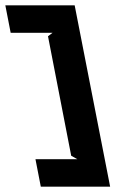

<svg xmlns="http://www.w3.org/2000/svg" viewBox="-114 -630 440 720"><path d="M19 -33 39 70H299L166 -610H-94L-74 -507H83L66 -494L153 -46L176 -33Z"/></svg>

Font: Charger EcoBlack
Style: OpObl
Weight: 1000
Designer: Jasper
Foundry: Cannot Into Space Fonts
Version: Version 1.1